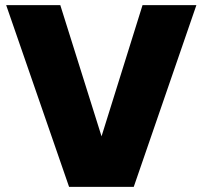

<svg xmlns="http://www.w3.org/2000/svg" viewBox="-20 -725 787 745"><path d="M533 -705H742L499 0H248L4 -705H214L374 -196Z"/></svg>

Font: SVN-Poppins ExtraBold
Style: Regular
Weight: 800
Designer: Ninad Kale (Devanagari), Jonny Pinhorn (Latin)
Foundry: Indian Type Foundry
Version: Version 3.002 2017; ttfautohint (v1.8.3)